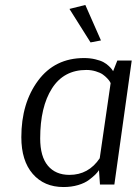

<svg xmlns="http://www.w3.org/2000/svg" viewBox="-20 -744 555 774"><path d="M324 -724 387 -581 345 -573 260 -708ZM441 0H383L379 -58Q373 -49 364.5 -40.5Q356 -32 339 -19Q322 -6 295 2Q268 10 236 10Q158 10 112 -43Q66 -96 66 -191Q66 -328 133.5 -419Q201 -510 319 -510Q343 -510 364 -505Q385 -500 397 -493.5Q409 -487 418.5 -478Q428 -469 431 -464.5Q434 -460 436 -457L453 -500H511ZM260 -39Q337 -39 382 -106L426 -409Q425 -411 422.5 -415.5Q420 -420 412 -428.5Q404 -437 394 -444Q384 -451 366 -456.5Q348 -462 328 -462Q237 -462 189.5 -387.5Q142 -313 142 -186Q142 -113 173 -76Q204 -39 260 -39Z"/></svg>

Font: Arsenal
Style: Italic
Weight: 400
Italic angle: -9.10001°
Designer: Andrij Shevchenko
Foundry: Stairsfor
Version: Version 2.001;PS 002.001;hotconv 1.0.88;makeotf.lib2.5.64775